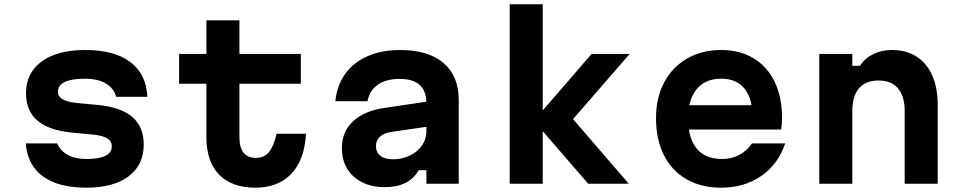

<svg xmlns="http://www.w3.org/2000/svg" viewBox="-20 -868 4540 907"><path d="M387.9 -116.9Q448.1 -116.9 478.2 -132Q508.2 -147.1 508.2 -177.3Q508.2 -200.6 487 -214Q465.7 -227.4 420.5 -232.1L321.4 -241.5Q211.4 -251.9 157.2 -298Q102.9 -344.1 102.9 -428Q102.9 -523.2 176.8 -577.5Q250.8 -631.8 382 -631.8Q520.5 -631.8 595.6 -575.1Q670.7 -518.5 676.3 -410.6H529Q517.3 -451.4 479.9 -473.8Q442.5 -496.2 381.3 -496.2Q317.8 -496.2 285.7 -480.8Q253.7 -465.4 253.7 -434.6Q253.7 -412.5 274.9 -399.5Q296.2 -386.4 341.4 -381.7L440.5 -372.3Q551.1 -361.9 605 -315.5Q659 -269.1 659 -185.2Q659 -88.6 587.5 -35Q516.1 18.6 387.3 18.6Q255.7 18.6 182.8 -34.9Q109.8 -88.3 101.5 -190.6H250.5Q264.9 -155.7 299.8 -136.3Q334.7 -116.9 387.9 -116.9Z M1111 -613.1H1401.1V-472.3H1111V-219.7Q1111 -171.8 1130.4 -147Q1149.9 -122.2 1188.7 -122.2Q1227.8 -122.2 1250.2 -148.9Q1272.6 -175.6 1286.6 -236.3H1425.4Q1418.8 -113.3 1356.5 -47.4Q1294.2 18.6 1186 18.6Q1075 18.6 1015 -43.2Q955 -105 955 -219.7V-472.3H826.1V-613.1H955V-771.8H1111Z M2005 -270.5 1826.5 -244.4Q1793.1 -239.3 1774.5 -222Q1756 -204.6 1756 -178.1Q1756 -148.7 1776.8 -132.2Q1797.5 -115.6 1835.9 -115.6Q1879.7 -115.6 1916.1 -133.2Q1952.6 -150.7 1973.5 -181Q1994.3 -211.3 1994.3 -247.8V-380Q1994.3 -437.1 1963.1 -466.2Q1931.8 -495.3 1868 -495.3Q1803.9 -495.3 1764.4 -467.5Q1725 -439.8 1716.2 -390H1564.2Q1571.5 -464.3 1610.8 -518.9Q1650.1 -573.5 1716.4 -602.6Q1782.7 -631.8 1869.4 -631.8Q2003.2 -631.8 2075.1 -570.5Q2147 -509.2 2147 -395.9V0H1994.3V-63.9H1957.8Q1935.3 -24 1895.6 -4Q1855.9 16 1796.9 16Q1736.5 16 1690.6 -7Q1644.6 -30 1619.8 -71.4Q1595 -112.9 1595 -167.9Q1595 -245.2 1647.3 -294.6Q1699.5 -344.1 1797.1 -358.4L2005 -389.1Z M2501.3 -297.3 2774.6 -613.1H2954.4L2687 -305.2L2950.4 0H2758.7ZM2387.8 -848H2543.8V0H2387.8Z M3583.7 -371.2 3535.5 -310.3Q3535.5 -400.7 3497.8 -448.5Q3460.1 -496.3 3386.7 -496.3Q3311.9 -496.3 3271.1 -446.7Q3230.3 -397.1 3230.3 -310.3Q3230.3 -216.4 3270.8 -166.6Q3311.2 -116.9 3390.7 -116.9Q3435.8 -116.9 3471.8 -136Q3507.7 -155.1 3532.5 -190.6H3689Q3656.8 -92.7 3576.4 -37Q3496 18.6 3386.7 18.6Q3292.8 18.6 3223.2 -21.2Q3153.6 -61 3116.3 -135.1Q3079 -209.3 3079 -310.3Q3079 -405.9 3117.6 -478.7Q3156.2 -551.5 3226.2 -591.6Q3296.1 -631.8 3386.7 -631.8Q3473.9 -631.8 3539 -593.1Q3604.1 -554.5 3639.2 -481.9Q3674.3 -409.2 3674.3 -310.9Q3674.3 -283.5 3670.3 -256.1H3204.7V-371.2Z M3850.3 -613.1H4006.3V-557.3H4042.9Q4065.2 -592.5 4104.6 -612.1Q4143.9 -631.8 4193.2 -631.8Q4260.9 -631.8 4309.4 -600.8Q4358 -569.8 4383.9 -511.4Q4409.7 -452.9 4409.7 -372.1V0H4253.7V-342.1Q4253.7 -413.2 4222.3 -450.4Q4190.9 -487.7 4130.3 -487.7Q4069.2 -487.7 4037.7 -450.7Q4006.3 -413.8 4006.3 -342.1V0H3850.3Z"/></svg>

Font: Martian Mono sWd Rg
Style: Regular
Weight: 400
Width: 6
Monospace: yes
Designer: Roman Shamin
Foundry: Evil Martians
Version: Version 1.000